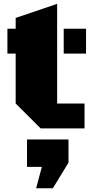

<svg xmlns="http://www.w3.org/2000/svg" viewBox="-20 -668 495 999"><path d="M191.4 0 61.5 -129.4V-389.2H18.6V-518.6H61.5V-574.7L277.3 -647.9V-129.4H419.9V0ZM311.5 -389.2V-518.6H427.7V-389.2ZM168 311.5 197.8 200.2H120.6V57.6H336.4V178.2L254.9 311.5Z"/></svg>

Font: Black Ops One
Style: Regular
Weight: 400
Designer: James Grieshaber, Eben Sorkin
Foundry: Sorkin Type Co.
Version: Version 1.004; ttfautohint (v1.8.4.7-5d5b)